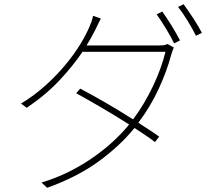

<svg xmlns="http://www.w3.org/2000/svg" viewBox="-20 -846 1040 912"><path d="M732 -630Q749 -630 758.5 -631.5Q768 -633 776 -637L806 -620Q802 -613 798.5 -601.5Q795 -590 793 -585Q773 -509 733.5 -423.5Q694 -338 637 -263Q666 -244 691.5 -227.5Q717 -211 736 -197L716 -171Q699 -185 673.5 -202Q648 -219 619 -238L612 -230Q546 -150 446 -77.5Q346 -5 204 46L177 21Q238 3 296.5 -25Q355 -53 408 -88.5Q461 -124 506.5 -164.5Q552 -205 588 -248L593 -255Q560 -276 525.5 -297Q491 -318 457.5 -337.5Q424 -357 394 -374Q364 -391 342 -403L361 -425Q384 -413 414 -396.5Q444 -380 477 -361Q510 -342 544.5 -321Q579 -300 612 -279Q640 -316 664.5 -357.5Q689 -399 708.5 -440.5Q728 -482 742.5 -522.5Q757 -563 766 -600H372Q329 -536 264.5 -466.5Q200 -397 107 -334L80 -354Q144 -393 197 -441Q250 -489 291 -538.5Q332 -588 360.5 -634.5Q389 -681 404 -717Q408 -725 414 -741.5Q420 -758 422 -771L459 -758Q452 -745 445 -730Q438 -715 432 -703Q415 -669 391 -630ZM751 -791Q760 -778 771.5 -761Q783 -744 794 -726Q805 -708 816 -689Q827 -670 835 -654L807 -640Q800 -655 790 -673Q780 -691 768.5 -710Q757 -729 745.5 -746.5Q734 -764 724 -778ZM852 -826Q862 -812 874 -795Q886 -778 898 -759.5Q910 -741 920.5 -723Q931 -705 939 -690L911 -676Q894 -710 871 -747.5Q848 -785 826 -813Z"/></svg>

Font: SpoqaHanSansJP-Thin
Style: Regular
Weight: 250
Designer: [Source Han Sans]
Ryoko NISHIZUKA  (kana & ideographs); Paul D. Hunt (Latin, Greek & Cyrillic); Wenlong ZHANG  (bopomofo
Foundry: Spoqa (http://bi.spoqa.com)
Version: Version 1.002.20150607